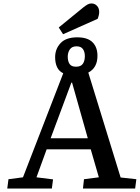

<svg xmlns="http://www.w3.org/2000/svg" viewBox="-20 -1091 811 1111"><path d="M345 -893 320 -932 462 -1048Q476 -1059 486.5 -1065Q497 -1071 509 -1071Q528 -1071 541 -1057.5Q554 -1044 554 -1022Q554 -1004 545 -982ZM22 0 29 -54 113 -65 346 -667Q321 -679 310 -703Q299 -727 299 -760Q299 -808 330.5 -841.5Q362 -875 427 -875Q487 -875 515.5 -846.5Q544 -818 544 -768Q544 -699 491 -671L678 -64L769 -54L762 0H460L466 -54L552 -65L505 -227H250L191 -65L287 -53L280 0ZM420 -705Q448 -705 459.5 -722Q471 -739 471 -766Q471 -792 459.5 -807.5Q448 -823 423 -823Q396 -823 384 -805Q372 -787 372 -763Q372 -737 382.5 -721Q393 -705 420 -705ZM273 -291H488L397 -613H393Z"/></svg>

Font: Literata 7pt Medium
Style: Italic
Weight: 500
Italic angle: -2°
Designer: Latin by Veronika Burian and Jose Scaglione. Greek by Irene Vlachou. Cyrillic by Vera Evstafieva
Foundry: TypeTogether
Version: Version 3.002